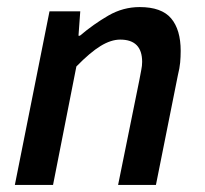

<svg xmlns="http://www.w3.org/2000/svg" viewBox="-20 -523 579 543"><path d="M22 0 120 -491H207L202 -422H206Q245 -455 286.5 -479Q328 -503 375 -503Q437 -503 464 -471Q491 -439 491 -379Q491 -362 489.5 -346Q488 -330 483 -310L421 0H314L374 -296Q377 -313 379.5 -325Q382 -337 382 -348Q382 -411 320 -411Q294 -411 264.5 -393Q235 -375 196 -335L130 0Z"/></svg>

Font: TypoPRO Source Sans Pro
Style: Italic
Weight: 600
Italic angle: -11°
Designer: Paul D. Hunt
Foundry: Adobe Systems Incorporated
Version: Version 1.075;PS 2.000;hotconv 1.0.86;makeotf.lib2.5.63406